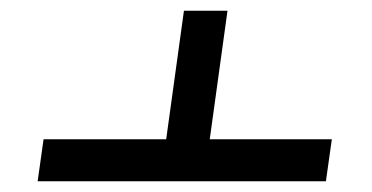

<svg xmlns="http://www.w3.org/2000/svg" viewBox="-20 -547 692 357"><path d="M597 -288 586 -210H50L61 -288H289L322 -527H403L370 -288Z"/></svg>

Font: FiraGO
Style: Italic
Weight: 400
Italic angle: -8°
Designer: bBox Type GmbH
Foundry: bBox Type GmbH
Version: Version 1.001